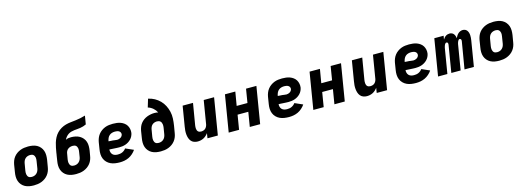

<svg xmlns="http://www.w3.org/2000/svg" viewBox="2 -1679 7196 2630"><g transform="rotate(-15 3600.0 -363.5)"><path d="M258 8Q225 8 193.5 2.5Q162 -3 134.5 -17.5Q107 -32 87 -55.5Q67 -79 57 -108Q47 -137 46.5 -169.5Q46 -202 52 -235L68 -335Q73 -363 83 -390Q93 -417 111 -440.5Q129 -464 153.5 -481.5Q178 -499 205 -509.5Q232 -520 260 -524Q288 -528 316 -528Q348 -528 380 -522.5Q412 -517 439 -502.5Q466 -488 486 -464.5Q506 -441 516 -412Q526 -383 526.5 -350.5Q527 -318 522 -285L505 -185Q501 -157 490.5 -130Q480 -103 462 -79.5Q444 -56 419.5 -38.5Q395 -21 368 -10.5Q341 0 313 4Q285 8 258 8ZM260 -112Q278 -112 296 -118Q314 -124 328.5 -137.5Q343 -151 351 -168.5Q359 -186 362 -204L378 -304Q380 -317 381 -329.5Q382 -342 380 -353.5Q378 -365 372.5 -376Q367 -387 358.5 -394.5Q350 -402 338 -405Q326 -408 314 -408Q296 -408 277.5 -402Q259 -396 244.5 -382.5Q230 -369 222.5 -351.5Q215 -334 212 -316L195 -216Q193 -203 192.5 -190.5Q192 -178 194 -166.5Q196 -155 201 -144Q206 -133 214.5 -125.5Q223 -118 235 -115Q247 -112 260 -112Z M858 8Q825 8 793.5 2.5Q762 -3 734.5 -17.5Q707 -32 687 -55.5Q667 -79 657 -108Q647 -137 646.5 -169.5Q646 -202 652 -235L663 -305Q665 -315 666.5 -324.5Q668 -334 669 -343Q675 -378 681.5 -412.5Q688 -447 698.5 -481.5Q709 -516 726.5 -549.5Q744 -583 770 -610Q796 -637 829 -656Q862 -675 897.5 -684.5Q933 -694 968 -697.5Q1003 -701 1038.5 -705.5Q1074 -710 1109 -717Q1144 -724 1179 -735L1159 -615Q1139 -605 1117 -598.5Q1095 -592 1073.5 -588.5Q1052 -585 1030 -583.5Q1008 -582 986.5 -579.5Q965 -577 943 -571Q921 -565 901.5 -552.5Q882 -540 866.5 -521.5Q851 -503 842 -482Q860 -492 879.5 -495Q899 -498 918 -498Q950 -498 981 -491.5Q1012 -485 1038 -470Q1064 -455 1083.5 -432Q1103 -409 1112.5 -380Q1122 -351 1122 -319Q1122 -287 1117 -255L1105 -185Q1101 -157 1090.5 -130Q1080 -103 1062 -79.5Q1044 -56 1019.5 -38.5Q995 -21 968 -10.5Q941 0 913 4Q885 8 858 8ZM860 -112Q878 -112 896 -118Q914 -124 928.5 -137.5Q943 -151 951 -168.5Q959 -186 962 -204L973 -274Q975 -287 976 -299.5Q977 -312 975 -323.5Q973 -335 968 -346Q963 -357 954.5 -364.5Q946 -372 934 -375Q922 -378 910 -378Q893 -378 875.5 -373.5Q858 -369 843 -357.5Q828 -346 819.5 -329.5Q811 -313 809 -296L795 -216Q793 -203 792.5 -190.5Q792 -178 794 -166.5Q796 -155 801 -144Q806 -133 814.5 -125.5Q823 -118 835 -115Q847 -112 860 -112Z M1477 8Q1443 8 1409.5 3Q1376 -2 1347 -15.5Q1318 -29 1295.5 -52Q1273 -75 1261 -104.5Q1249 -134 1247.5 -167.5Q1246 -201 1252 -235L1268 -335Q1273 -363 1283.5 -390Q1294 -417 1312 -440.5Q1330 -464 1355 -482Q1380 -500 1407 -510.5Q1434 -521 1462.5 -524.5Q1491 -528 1518 -528Q1547 -528 1575 -524.5Q1603 -521 1628.5 -511.5Q1654 -502 1676 -485.5Q1698 -469 1711.5 -446.5Q1725 -424 1730.5 -396.5Q1736 -369 1732 -340Q1728 -318 1717.5 -296.5Q1707 -275 1690.5 -257.5Q1674 -240 1653.5 -227Q1633 -214 1611 -206.5Q1589 -199 1566.5 -196Q1544 -193 1521 -193Q1504 -193 1486.5 -194Q1469 -195 1451.5 -196Q1434 -197 1417 -198Q1400 -199 1382 -200Q1380 -180 1385.5 -160.5Q1391 -141 1404.5 -127.5Q1418 -114 1437 -108.5Q1456 -103 1477 -103Q1493 -103 1509.5 -105.5Q1526 -108 1541.5 -115Q1557 -122 1570.5 -133Q1584 -144 1594 -158L1707 -108Q1688 -80 1661.5 -56.5Q1635 -33 1604.5 -18.5Q1574 -4 1541.5 2Q1509 8 1477 8ZM1521 -300Q1533 -300 1545.5 -303.5Q1558 -307 1569.5 -314Q1581 -321 1589 -332.5Q1597 -344 1599 -356Q1601 -371 1594.5 -384Q1588 -397 1575.5 -404.5Q1563 -412 1548.5 -414.5Q1534 -417 1519 -417Q1499 -417 1478 -411.5Q1457 -406 1440 -391.5Q1423 -377 1414 -357Q1405 -337 1401 -317L1400 -311Q1415 -309 1430.5 -308.5Q1446 -308 1461 -307Q1476 -306 1490.5 -303Q1505 -300 1521 -300Z M2058 8Q2025 8 1993.5 2.5Q1962 -3 1934.5 -17.5Q1907 -32 1887 -55.5Q1867 -79 1857 -108Q1847 -137 1846.5 -169.5Q1846 -202 1852 -235L1868 -335Q1873 -362 1883 -388Q1893 -414 1910.5 -436.5Q1928 -459 1951.5 -476Q1975 -493 2001 -503Q2027 -513 2054 -518Q2081 -523 2107 -523Q2121 -523 2134 -521.5Q2147 -520 2160 -517Q2142 -553 2110.5 -580Q2079 -607 2039 -619L2074 -735Q2122 -725 2163.5 -702Q2205 -679 2237.5 -646Q2270 -613 2291.5 -571Q2313 -529 2324 -482Q2335 -435 2332.5 -385Q2330 -335 2322 -285L2305 -185Q2301 -157 2290.5 -130Q2280 -103 2262 -79.5Q2244 -56 2219.5 -38.5Q2195 -21 2168 -10.5Q2141 0 2113 4Q2085 8 2058 8ZM2060 -112Q2078 -112 2096 -118Q2114 -124 2128.5 -137.5Q2143 -151 2151 -168.5Q2159 -186 2162 -204L2177 -295Q2179 -308 2179.5 -320.5Q2180 -333 2178 -345.5Q2176 -358 2171 -369Q2166 -380 2157 -388Q2148 -396 2135.5 -399.5Q2123 -403 2110 -403Q2093 -403 2075.5 -397.5Q2058 -392 2044 -379.5Q2030 -367 2022.5 -350Q2015 -333 2012 -316L1995 -216Q1993 -203 1992.5 -190.5Q1992 -178 1994 -166.5Q1996 -155 2001 -144Q2006 -133 2014.5 -125.5Q2023 -118 2035 -115Q2047 -112 2060 -112Z M2581 8Q2553 8 2528.5 -1.5Q2504 -11 2488 -30.5Q2472 -50 2464 -75Q2456 -100 2453.5 -126.5Q2451 -153 2453 -180.5Q2455 -208 2460 -235L2507 -520H2654L2603 -216Q2601 -204 2600.5 -192Q2600 -180 2601 -168Q2602 -156 2606 -145.5Q2610 -135 2618 -127Q2626 -119 2637 -115.5Q2648 -112 2660 -112Q2676 -112 2692 -116.5Q2708 -121 2720.5 -132Q2733 -143 2740.5 -158Q2748 -173 2751 -188L2806 -520H2953L2867 0H2720L2731 -70Q2718 -52 2701 -36.5Q2684 -21 2664 -11Q2644 -1 2623 3.5Q2602 8 2581 8Z M3021 0 3107 -520H3254L3221 -325H3374L3406 -520H3553L3467 0H3320L3354 -206H3202L3168 0Z M3877 8Q3843 8 3809.5 3Q3776 -2 3747 -15.5Q3718 -29 3695.5 -52Q3673 -75 3661 -104.5Q3649 -134 3647.5 -167.5Q3646 -201 3652 -235L3668 -335Q3673 -363 3683.5 -390Q3694 -417 3712 -440.5Q3730 -464 3755 -482Q3780 -500 3807 -510.5Q3834 -521 3862.5 -524.5Q3891 -528 3918 -528Q3947 -528 3975 -524.5Q4003 -521 4028.5 -511.5Q4054 -502 4076 -485.5Q4098 -469 4111.5 -446.5Q4125 -424 4130.5 -396.5Q4136 -369 4132 -340Q4128 -318 4117.5 -296.5Q4107 -275 4090.5 -257.5Q4074 -240 4053.5 -227Q4033 -214 4011 -206.5Q3989 -199 3966.5 -196Q3944 -193 3921 -193Q3904 -193 3886.5 -194Q3869 -195 3851.5 -196Q3834 -197 3817 -198Q3800 -199 3782 -200Q3780 -180 3785.5 -160.5Q3791 -141 3804.5 -127.5Q3818 -114 3837 -108.5Q3856 -103 3877 -103Q3893 -103 3909.5 -105.5Q3926 -108 3941.5 -115Q3957 -122 3970.5 -133Q3984 -144 3994 -158L4107 -108Q4088 -80 4061.5 -56.5Q4035 -33 4004.5 -18.5Q3974 -4 3941.5 2Q3909 8 3877 8ZM3921 -300Q3933 -300 3945.5 -303.5Q3958 -307 3969.5 -314Q3981 -321 3989 -332.5Q3997 -344 3999 -356Q4001 -371 3994.5 -384Q3988 -397 3975.5 -404.5Q3963 -412 3948.5 -414.5Q3934 -417 3919 -417Q3899 -417 3878 -411.5Q3857 -406 3840 -391.5Q3823 -377 3814 -357Q3805 -337 3801 -317L3800 -311Q3815 -309 3830.5 -308.5Q3846 -308 3861 -307Q3876 -306 3890.5 -303Q3905 -300 3921 -300Z M4221 0 4307 -520H4454L4421 -325H4574L4606 -520H4753L4667 0H4520L4554 -206H4402L4368 0Z M4981 8Q4953 8 4928.5 -1.5Q4904 -11 4888 -30.5Q4872 -50 4864 -75Q4856 -100 4853.5 -126.5Q4851 -153 4853 -180.5Q4855 -208 4860 -235L4907 -520H5054L5003 -216Q5001 -204 5000.5 -192Q5000 -180 5001 -168Q5002 -156 5006 -145.5Q5010 -135 5018 -127Q5026 -119 5037 -115.5Q5048 -112 5060 -112Q5076 -112 5092 -116.5Q5108 -121 5120.5 -132Q5133 -143 5140.5 -158Q5148 -173 5151 -188L5206 -520H5353L5267 0H5120L5131 -70Q5118 -52 5101 -36.5Q5084 -21 5064 -11Q5044 -1 5023 3.5Q5002 8 4981 8Z M5677 8Q5643 8 5609.5 3Q5576 -2 5547 -15.5Q5518 -29 5495.5 -52Q5473 -75 5461 -104.5Q5449 -134 5447.5 -167.5Q5446 -201 5452 -235L5468 -335Q5473 -363 5483.5 -390Q5494 -417 5512 -440.5Q5530 -464 5555 -482Q5580 -500 5607 -510.5Q5634 -521 5662.5 -524.5Q5691 -528 5718 -528Q5747 -528 5775 -524.5Q5803 -521 5828.5 -511.5Q5854 -502 5876 -485.5Q5898 -469 5911.5 -446.5Q5925 -424 5930.5 -396.5Q5936 -369 5932 -340Q5928 -318 5917.5 -296.5Q5907 -275 5890.5 -257.5Q5874 -240 5853.5 -227Q5833 -214 5811 -206.5Q5789 -199 5766.5 -196Q5744 -193 5721 -193Q5704 -193 5686.5 -194Q5669 -195 5651.5 -196Q5634 -197 5617 -198Q5600 -199 5582 -200Q5580 -180 5585.5 -160.5Q5591 -141 5604.5 -127.5Q5618 -114 5637 -108.5Q5656 -103 5677 -103Q5693 -103 5709.5 -105.5Q5726 -108 5741.5 -115Q5757 -122 5770.5 -133Q5784 -144 5794 -158L5907 -108Q5888 -80 5861.5 -56.5Q5835 -33 5804.5 -18.5Q5774 -4 5741.5 2Q5709 8 5677 8ZM5721 -300Q5733 -300 5745.5 -303.5Q5758 -307 5769.5 -314Q5781 -321 5789 -332.5Q5797 -344 5799 -356Q5801 -371 5794.5 -384Q5788 -397 5775.5 -404.5Q5763 -412 5748.5 -414.5Q5734 -417 5719 -417Q5699 -417 5678 -411.5Q5657 -406 5640 -391.5Q5623 -377 5614 -357Q5605 -337 5601 -317L5600 -311Q5615 -309 5630.5 -308.5Q5646 -308 5661 -307Q5676 -306 5690.5 -303Q5705 -300 5721 -300Z M5990 0 6076 -520H6208L6199 -467Q6207 -480 6216.5 -491.5Q6226 -503 6238.5 -511.5Q6251 -520 6265 -524Q6279 -528 6293 -528Q6310 -528 6325.5 -521.5Q6341 -515 6351 -502Q6361 -489 6366.5 -473Q6372 -457 6373 -440Q6381 -457 6391 -473Q6401 -489 6414.5 -501.5Q6428 -514 6445.5 -521Q6463 -528 6480 -528Q6499 -528 6515 -520.5Q6531 -513 6541 -499Q6551 -485 6556 -468Q6561 -451 6562 -433Q6563 -415 6561.5 -396.5Q6560 -378 6557 -359L6498 0H6365L6429 -381Q6430 -388 6430 -394.5Q6430 -401 6427.5 -407Q6425 -413 6420 -416.5Q6415 -420 6408 -420Q6400 -420 6394 -414Q6388 -408 6384 -400.5Q6380 -393 6377 -385Q6374 -377 6372 -369Q6370 -361 6368.5 -353Q6367 -345 6366 -337L6310 0H6178L6241 -381Q6242 -388 6242 -394.5Q6242 -401 6240 -407Q6238 -413 6232.5 -416.5Q6227 -420 6221 -420Q6213 -420 6206.5 -414Q6200 -408 6196 -400.5Q6192 -393 6189.5 -385Q6187 -377 6184.5 -369Q6182 -361 6180.5 -353Q6179 -345 6178 -337L6122 0Z M6858 8Q6825 8 6793.5 2.5Q6762 -3 6734.5 -17.5Q6707 -32 6687 -55.5Q6667 -79 6657 -108Q6647 -137 6646.5 -169.5Q6646 -202 6652 -235L6668 -335Q6673 -363 6683 -390Q6693 -417 6711 -440.5Q6729 -464 6753.5 -481.5Q6778 -499 6805 -509.5Q6832 -520 6860 -524Q6888 -528 6916 -528Q6948 -528 6980 -522.5Q7012 -517 7039 -502.5Q7066 -488 7086 -464.5Q7106 -441 7116 -412Q7126 -383 7126.5 -350.5Q7127 -318 7122 -285L7105 -185Q7101 -157 7090.5 -130Q7080 -103 7062 -79.5Q7044 -56 7019.5 -38.5Q6995 -21 6968 -10.5Q6941 0 6913 4Q6885 8 6858 8ZM6860 -112Q6878 -112 6896 -118Q6914 -124 6928.5 -137.5Q6943 -151 6951 -168.5Q6959 -186 6962 -204L6978 -304Q6980 -317 6981 -329.5Q6982 -342 6980 -353.5Q6978 -365 6972.5 -376Q6967 -387 6958.5 -394.5Q6950 -402 6938 -405Q6926 -408 6914 -408Q6896 -408 6877.5 -402Q6859 -396 6844.5 -382.5Q6830 -369 6822.5 -351.5Q6815 -334 6812 -316L6795 -216Q6793 -203 6792.5 -190.5Q6792 -178 6794 -166.5Q6796 -155 6801 -144Q6806 -133 6814.5 -125.5Q6823 -118 6835 -115Q6847 -112 6860 -112Z"/></g></svg>

Font: Iosevka SS04 Heavy Extended
Style: Italic
Weight: 900
Width: 7
Italic angle: -9°
Monospace: yes
Designer: Belleve Invis
Foundry: Belleve Invis
Version: Version 19.0.0; ttfautohint (v1.8.4)